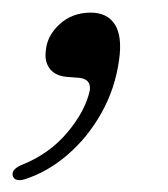

<svg xmlns="http://www.w3.org/2000/svg" viewBox="-61 -126 273 312"><path d="M48.5 -1Q29 -2.5 20 -14.2Q11 -26 13.5 -44Q15.5 -68 36 -86.8Q56.5 -105.5 86.5 -105.5Q113 -105.5 125.5 -86.5Q138 -67.5 132.5 -28.5Q126 18.5 103.5 58.2Q81 98 48.2 126Q15.5 154 -21.5 165.5Q-36.5 169.5 -40 160.5Q-43.5 150 -27 142.5Q19 124.5 48.5 89.2Q78 54 85 20.5Q87 2.5 68 0.5Z"/></svg>

Font: Fraunces 144pt Soft
Style: Italic
Weight: 400
Italic angle: -16°
Version: Version 1.000;[b76b70a41]